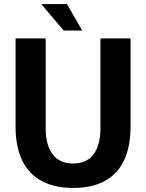

<svg xmlns="http://www.w3.org/2000/svg" viewBox="-20 -918 724 950"><path d="M342 12Q251 12 187 -22Q123 -56 90 -124Q57 -192 57 -293V-728H206V-284Q206 -200 240.5 -154.5Q275 -109 342 -109Q409 -109 443 -154.5Q477 -200 477 -284V-728H626V-293Q626 -192 593.5 -124Q561 -56 497.5 -22Q434 12 342 12ZM295 -767 184 -898H311L387 -767Z"/></svg>

Font: Murecho Thin SemiBold
Style: Regular
Weight: 600
Version: Version 1.010